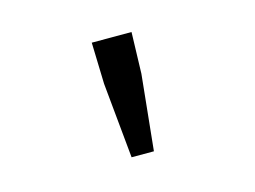

<svg xmlns="http://www.w3.org/2000/svg" viewBox="-53 -856 606 457"><g transform="rotate(-15 250.0 -628.0)"><path d="M222 -484H277L296 -670L299 -772H201L204 -670Z"/></g></svg>

Font: Noto Sans Mono CJK SC
Style: Regular
Weight: 400
Designer: Ryoko NISHIZUKA 西塚涼子 (kana, bopomofo & ideographs); Paul D. Hunt (Latin, Greek & Cyrillic); Sandoll Communications 산돌커뮤니
Foundry: Adobe
Version: Version 2.004;hotconv 1.0.118;makeotfexe 2.5.65603